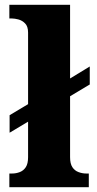

<svg xmlns="http://www.w3.org/2000/svg" viewBox="-20 -780 403 800"><path d="M19 0V-57H30Q47 -57 62.5 -63Q78 -69 87.5 -83.5Q97 -98 97 -125V-273L20 -227V-300L97 -346V-644Q97 -670 84.5 -682.5Q72 -695 56.5 -699Q41 -703 30 -703H19V-760H272V-453L354 -503V-428L272 -379V-125Q272 -98 281.5 -83.5Q291 -69 307 -63Q323 -57 339 -57H350V0Z"/></svg>

Font: Noto Serif Gujarati ExtraBold
Style: Regular
Weight: 800
Version: Version 2.102